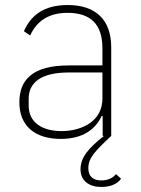

<svg xmlns="http://www.w3.org/2000/svg" viewBox="-20 -540 562 763"><path d="M441 152C430 165 412 177 383 177C352 177 331 163 331 128C331 88 358 60 422 0V-352C422 -460 362 -520 249 -520C154 -520 103 -479 75 -416L100 -399C127 -459 177 -489 248 -489C340 -489 387 -444 387 -348V-280H254C181 -280 132 -266 101 -240C69 -214 57 -177 57 -133C57 -41 117 12 222 12C310 12 360 -27 384 -79H388V0H392V1C332 49 300 85 300 133C300 180 336 203 383 203C422 203 448 189 461 170L441 152ZM387 -148C387 -105 368 -73 339 -52C310 -31 269 -19 225 -19C148 -19 94 -53 94 -120V-148C94 -211 142 -252 254 -252H387V-148Z"/></svg>

Font: Plexus Sans ExtraLight
Style: Regular
Weight: 250
Version: Version 2.001;PS 002.001;hotconv 1.0.70;makeotf.lib2.5.58329